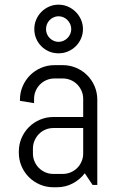

<svg xmlns="http://www.w3.org/2000/svg" viewBox="-20 -787 494 817"><path d="M374 0 340.8 -49.8Q320.3 -22.9 289.6 -6.6Q258.8 9.8 222.2 9.8H207Q176.8 9.8 149.9 -1.7Q123 -13.2 103 -33.2Q83 -53.2 71.5 -80.1Q60.1 -106.9 60.1 -137.2V-142.1Q60.1 -172.4 71.5 -199.2Q83 -226.1 103 -246.1Q123 -266.1 149.9 -277.6Q176.8 -289.1 207 -289.1H334V-366.2Q334 -384.3 327.1 -400.1Q320.3 -416 308.6 -427.7Q296.9 -439.5 281 -446.3Q265.1 -453.1 247.1 -453.1H211.9Q193.8 -453.1 178 -446.3Q162.1 -439.5 150.4 -427.7Q138.7 -416 131.8 -400.1Q125 -384.3 125 -366.2V-348.1L64.9 -357.9V-362.8Q64.9 -393.1 76.4 -419.9Q87.9 -446.8 107.9 -466.8Q127.9 -486.8 154.8 -498.3Q181.6 -509.8 211.9 -509.8H247.1Q277.3 -509.8 304.2 -498.3Q331.1 -486.8 351.1 -466.8Q371.1 -446.8 382.6 -419.9Q394 -393.1 394 -362.8V0ZM334 -242.2H207Q189 -242.2 173.1 -235.4Q157.2 -228.5 145.5 -216.6Q133.8 -204.6 127 -188.7Q120.1 -172.9 120.1 -154.8V-133.8Q120.1 -115.7 127 -99.9Q133.8 -84 145.5 -72.3Q157.2 -60.5 173.1 -53.7Q189 -46.9 207 -46.9H247.1Q265.1 -46.9 281 -53.7Q296.9 -60.5 308.6 -72.3Q320.3 -84 327.1 -99.9Q334 -115.7 334 -133.8ZM126 -663.1Q126 -684.6 134 -703.4Q142.1 -722.2 156 -736.3Q169.9 -750.5 188.7 -758.8Q207.5 -767.1 229 -767.1Q250.5 -767.1 269.3 -758.8Q288.1 -750.5 302.2 -736.3Q316.4 -722.2 324.7 -703.4Q333 -684.6 333 -663.1Q333 -641.6 324.7 -622.8Q316.4 -604 302.2 -590.1Q288.1 -576.2 269.3 -568.1Q250.5 -560.1 229 -560.1Q207.5 -560.1 188.7 -568.1Q169.9 -576.2 156 -590.1Q142.1 -604 134 -622.8Q126 -641.6 126 -663.1ZM175.8 -663.1Q175.8 -652.3 179.9 -642.3Q184.1 -632.3 191.4 -625Q198.7 -617.7 208.5 -613.3Q218.3 -608.9 229 -608.9Q240.2 -608.9 250 -613.3Q259.8 -617.7 267.1 -625Q274.4 -632.3 278.8 -642.3Q283.2 -652.3 283.2 -663.1Q283.2 -674.3 278.8 -684.3Q274.4 -694.3 267.1 -701.7Q259.8 -709 250 -713.4Q240.2 -717.8 229 -717.8Q218.3 -717.8 208.5 -713.4Q198.7 -709 191.4 -701.7Q184.1 -694.3 179.9 -684.3Q175.8 -674.3 175.8 -663.1Z"/></svg>

Font: Abel
Style: Regular
Weight: 400
Designer: Matthew Desmond
Foundry: Matthew Desmond
Version: Version 1.002